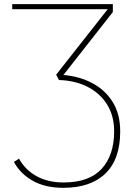

<svg xmlns="http://www.w3.org/2000/svg" viewBox="-20 -670 647 928"><path d="M286.1 237.8Q199.2 237.8 138.9 204.1Q78.6 170.4 47.4 112.8L71.8 96.7Q102.1 151.4 157 181.6Q211.9 211.9 287.1 211.9Q411.1 211.9 471.4 146Q531.7 80.1 531.7 -35.2Q531.7 -109.9 497.8 -164.6Q463.9 -219.2 403.8 -250Q343.8 -280.8 265.1 -283.2L251.5 -309.1L500.5 -625.5H39.1V-649.9H525.4V-611.8L286.6 -307.6Q363.8 -301.3 426 -268.3Q488.3 -235.4 524.7 -177Q561 -118.7 561 -35.2Q561 99.6 489.5 168.7Q418 237.8 286.1 237.8Z"/></svg>

Font: Estedad-FD Thin
Style: Regular
Weight: 100
Designer: Amin Abedi
Version: Version 7.3